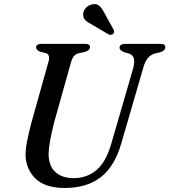

<svg xmlns="http://www.w3.org/2000/svg" viewBox="-20 -917 838 950"><path d="M531.5 -209 639 -579.5Q647 -611 642.2 -628.5Q637.5 -646 616 -653L596.5 -658Q571.5 -667.5 571.5 -680.5Q571.5 -700 601 -700H774.5Q798 -700 798 -683Q798 -666.5 771.5 -658L746.5 -652.5Q724.5 -645.5 710.8 -629Q697 -612.5 687.5 -577L579.5 -205.5Q547 -93.5 478.5 -40.2Q410 13 300 13Q201.5 13 154 -35Q106.5 -83 106.5 -154Q106.5 -183 116 -228Q125.5 -273 136 -312.5L220.5 -613.5Q225 -628 221.5 -639.8Q218 -651.5 206 -654.5L179.5 -661Q158.5 -669 158.5 -682.5Q159 -700 186.5 -700H401.5Q425.5 -700 425.5 -684Q425 -667 399 -660L367.5 -653Q342.5 -646.5 332.5 -613L248 -312Q234.5 -258 227.8 -220.8Q221 -183.5 220.5 -156.5Q220.5 -96.5 253.8 -66Q287 -35.5 345 -35.5Q410 -35.5 457.8 -76Q505.5 -116.5 531.5 -209ZM497 -852 542.5 -769.5Q544.5 -764.5 544.8 -759.2Q545 -754 539.5 -749.5Q529.5 -741 517 -747L434 -796Q413.5 -806 402 -817.5Q390.5 -829 391.5 -847.5Q391.5 -862 404 -876.8Q416.5 -891.5 436.5 -895.5Q459 -900 472.2 -887.5Q485.5 -875 497 -852Z"/></svg>

Font: Fraunces 9pt
Style: Italic
Weight: 400
Italic angle: -16°
Version: Version 1.000;[b76b70a41]